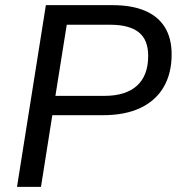

<svg xmlns="http://www.w3.org/2000/svg" viewBox="-20 -725 686 745"><path d="M46 0 158 -705H417Q491 -705 542 -683.5Q593 -662 619.5 -619.5Q646 -577 646 -514Q646 -441 615.5 -388Q585 -335 525.5 -306.5Q466 -278 379 -278H183L139 0ZM195 -353H385Q468 -353 511.5 -392.5Q555 -432 555 -508Q555 -571 518 -600Q481 -629 408 -629H239Z"/></svg>

Font: Nunito Sans 12pt ExtraLight 12pt Medium
Style: Italic
Weight: 500
Italic angle: -9°
Version: Version 3.101;gftools[0.9.27]